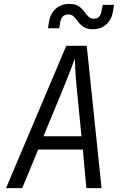

<svg xmlns="http://www.w3.org/2000/svg" viewBox="-20 -965 640 985"><path d="M11 0 320 -730H425L501 0H423L405 -198H176L94 0ZM203 -266H398L374 -510Q368 -571 366 -612Q364 -653 364 -666Q360 -653 344.5 -612Q329 -571 304 -510ZM456 -815Q427 -815 409.5 -826.5Q392 -838 381 -853Q370 -868 359 -879.5Q348 -891 330 -891Q314 -891 303 -881Q292 -871 289 -851L284 -820H226L231 -851Q238 -896 266.5 -920.5Q295 -945 336 -945Q366 -945 383 -933.5Q400 -922 411 -907Q422 -892 433 -880.5Q444 -869 462 -869Q495 -869 501 -909L507 -940H565L560 -909Q553 -864 525 -839.5Q497 -815 456 -815Z"/></svg>

Font: JetBrains Mono NL Light
Style: Italic
Weight: 300
Italic angle: -9°
Designer: Philipp Nurullin, Konstantin Bulenkov
Foundry: JetBrains
Version: Version 2.304; ttfautohint (v1.8.4.7-5d5b)